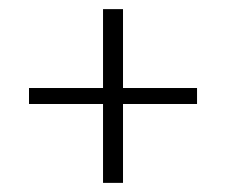

<svg xmlns="http://www.w3.org/2000/svg" viewBox="-20 -440 498 423"><path d="M414.1 -210.9H251V-37.1H207V-210.9H43.9V-246.1H207V-419.9H251V-246.1H414.1Z"/></svg>

Font: Abhaya Libre
Style: Regular
Weight: 400
Designer: Pushpananda Ekanayake, Sol Matas, Pathum Egodawatta
Foundry: Mooniak
Version: Version 1.041; ; ttfautohint (v1.5)